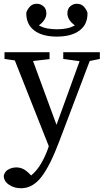

<svg xmlns="http://www.w3.org/2000/svg" viewBox="-20 -753 552 1023"><path d="M92 250Q55 250 27.5 231Q0 212 0 183Q5 161 24.5 150Q44 139 67 139Q87 139 104 147.5Q121 156 141 177L146 182Q178 155 200 116.5Q222 78 236 38L240 26L59 -431L4 -439V-475H244V-438L156 -428L281 -88L345 -264L404 -427L317 -439V-475H512V-439L458 -428L297 -3Q247 130 200.5 190Q154 250 92 250ZM283 -558Q205 -558 162 -591Q119 -624 120 -685Q125 -702 139 -717.5Q153 -733 177 -733Q195 -733 211 -720Q227 -707 227 -681Q227 -664 216 -647Q205 -630 187 -618Q208 -606 232 -601.5Q256 -597 283 -597Q310 -597 334 -601.5Q358 -606 379 -618Q361 -630 350 -647Q339 -664 339 -681Q339 -707 355 -720Q371 -733 389 -733Q413 -733 427 -717.5Q441 -702 446 -685Q448 -624 404.5 -591Q361 -558 283 -558Z"/></svg>

Font: Source Serif 4
Style: Regular
Weight: 400
Designer: Frank Grießhammer
Foundry: Adobe
Version: Version 4.005;hotconv 1.1.0;makeotfexe 2.6.0